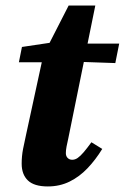

<svg xmlns="http://www.w3.org/2000/svg" viewBox="-20 -656 449 691"><path d="M48 -432 59 -487 200 -508V-499H409L395 -429L193 -436L190 -432ZM152 15Q103 15 80.5 -6.5Q58 -28 58 -67Q58 -94 63 -120Q68 -146 74 -172L136 -458L227 -636H323L226 -159Q222 -142 219.5 -128.5Q217 -115 217 -105Q217 -94 223.5 -87.5Q230 -81 240 -81Q250 -81 259.5 -87.5Q269 -94 281 -108Q293 -122 309 -144L348 -120Q324 -81 295 -50.5Q266 -20 230.5 -2.5Q195 15 152 15Z"/></svg>

Font: Source Serif 4
Style: Bold Italic
Weight: 700
Italic angle: -12°
Designer: Frank Grießhammer
Foundry: Adobe Systems Incorporated
Version: Version 4.004;hotconv 1.0.116;makeotfexe 2.5.65601